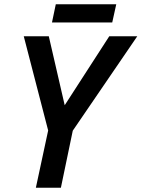

<svg xmlns="http://www.w3.org/2000/svg" viewBox="-20 -885 667 905"><path d="M149 0 207 -270 92 -714H210L285 -389L495 -714H627L323 -269L267 0ZM225 -779 243 -865H528L509 -779Z"/></svg>

Font: Noto Sans UI Medium
Style: Italic
Weight: 500
Italic angle: -12°
Designer: Monotype Design Team
Foundry: Monotype Imaging Inc.
Version: Version 1.901